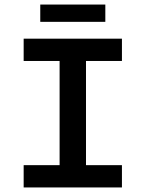

<svg xmlns="http://www.w3.org/2000/svg" viewBox="-20 -824 640 844"><path d="M84 0V-98H242V-556H84V-654H516V-556H358V-98H516V0ZM157 -728V-804H443V-728Z"/></svg>

Font: Source Code Pro ExtraLight SemiBold
Style: Regular
Weight: 600
Monospace: yes
Version: Version 1.018;hotconv 1.0.116;makeotfexe 2.5.65601